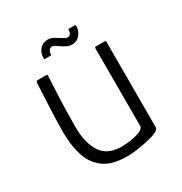

<svg xmlns="http://www.w3.org/2000/svg" viewBox="-146 -710 781 824"><g transform="rotate(-30 245.0 -298.5)"><path d="M251 4Q176 4 135.5 -26Q95 -56 79 -107Q63 -158 63 -220Q63 -268 65 -315.5Q67 -363 69 -402Q71 -441 72 -462Q73 -469 76 -470.5Q79 -472 86 -472H118Q125 -472 127 -471Q129 -470 128 -462Q128 -455 126.5 -430Q125 -405 123.5 -369.5Q122 -334 121 -293.5Q120 -253 120 -216Q120 -137 150.5 -90.5Q181 -44 251 -44Q259 -44 277.5 -45.5Q296 -47 316 -51.5Q336 -56 349.5 -63.5Q363 -71 363 -82V-465Q363 -468 364 -470Q365 -472 367 -472H412Q414 -472 416 -471Q418 -470 418 -466V-48Q418 -36 412 -31Q406 -26 388 -19Q380 -16 357 -10.5Q334 -5 305 -0.5Q276 4 251 4ZM154 -535Q149 -535 149 -540Q149 -567 164.5 -584Q180 -601 205 -601Q219 -601 234 -592.5Q249 -584 262.5 -575Q276 -566 285 -566Q293 -566 298 -573Q303 -580 303 -590Q303 -596 307 -596H335Q340 -596 340 -590Q340 -567 325 -548.5Q310 -530 285 -530Q269 -530 253.5 -539Q238 -548 225.5 -557Q213 -566 205 -566Q196 -566 190.5 -558.5Q185 -551 185 -540Q185 -535 181 -535Z"/></g></svg>

Font: Glory Thin Light
Style: Regular
Weight: 300
Version: Version 1.011